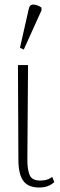

<svg xmlns="http://www.w3.org/2000/svg" viewBox="-20 -826 269 856"><path d="M155 10Q106 10 84 -19.5Q62 -49 62 -115L60 -536H105L102 -112Q102 -71 112 -46Q122 -21 159 -21Q173 -21 185.5 -24Q198 -27 213 -37L222 -14Q196 10 155 10ZM86 -605 69 -613 108 -785Q112 -807 130.5 -805.5Q149 -804 165 -792V-780Z"/></svg>

Font: Noto Serif Condensed ExtraLight
Style: Regular
Weight: 200
Width: 3
Designer: Monotype Design Team
Foundry: Monotype Imaging Inc.
Version: Version 2.013; ttfautohint (v1.8.4.7-5d5b)